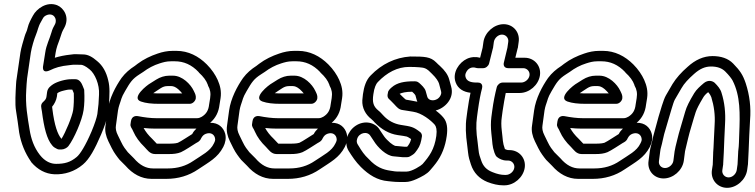

<svg xmlns="http://www.w3.org/2000/svg" viewBox="-20 -797 3620 921"><path d="M220 -460C245 -472 267 -480 317 -485C338 -488 344 -486 370 -486C375 -486 390 -481 410 -464C435 -444 458 -392 455 -343C453 -303 453 -294 447 -250C444 -233 435 -204 419 -166C390 -98 364 -57 348 -44C317 -18 289 -11 249 -11C224 -11 196 -22 171 -54C143 -90 129 -131 122 -175C112 -237 101 -292 106 -367C107 -383 108 -405 110 -421L128 -545C132 -570 144 -610 152 -629C162 -652 162 -668 177 -693C186 -708 187 -717 203 -724C235 -738 257 -708 244 -681C237 -669 231 -657 227 -642C218 -610 202 -581 197 -545L187 -482C187 -482 177 -440 220 -460ZM243 -520 247 -545C250 -566 259 -590 266 -608C271 -620 276 -642 282 -652L288 -663C316 -714 286 -759 254 -772C205 -791 156 -756 138 -722C128 -704 117 -683 113 -665C108 -643 103 -640 98 -622C93 -605 81 -566 78 -545L60 -421C59 -413 57 -404 57 -393C55 -356 51 -298 57 -265C63 -229 67 -198 72 -161C81 -109 100 -63 129 -21C129 -21 130 -20 130 -19C161 17 198 37 241 39C290 41 338 26 378 -8C409 -34 435 -82 465 -152C482 -192 493 -224 497 -250C500 -272 502 -289 503 -302C505 -341 508 -378 499 -412C490 -451 473 -482 446 -504C424 -523 403 -536 378 -536C349 -536 343 -539 318 -535C290 -532 266 -527 243 -520ZM308 -96C335 -131 374 -220 381 -269C385 -297 386 -328 384 -363C384 -365 384 -367 383 -369L377 -384C372 -397 362 -417 342 -417H325C297 -418 255 -406 235 -393C225 -386 209 -376 206 -356L203 -334C202 -324 197 -317 188 -309C171 -295 179 -279 181 -263C191 -184 205 -129 230 -100C233 -96 237 -92 242 -89L253 -83C256 -81 260 -80 264 -80H275C287 -80 302 -88 308 -96ZM275 -131 274 -132C257 -152 241 -194 231 -276C231 -279 230 -282 230 -285C241 -298 250 -316 253 -334L255 -350C262 -355 271 -359 288 -363C313 -369 311 -367 327 -367C327 -366 328 -364 329 -362L334 -350C335 -319 334 -292 331 -269C326 -237 294 -161 275 -131Z M656 -310C679 -302 707 -299 742 -299H890C905 -299 917 -313 919 -324V-326C921 -341 914 -351 909 -362C895 -392 855 -434 810 -434H791C770 -434 748 -427 729 -415C714 -405 704 -399 702 -398C685 -389 607 -327 656 -310ZM715 -350C727 -358 732 -362 751 -374C762 -381 772 -384 783 -384H802C810 -384 821 -381 835 -369C843 -362 849 -355 854 -349H749C736 -349 725 -349 715 -350ZM988 -208C1015 -231 1029 -260 1033 -295L1038 -326C1043 -359 1036 -387 1024 -414C1013 -438 996 -464 972 -488C932 -528 883 -553 827 -553H808C783 -553 759 -548 736 -540C703 -529 669 -513 640 -491C636 -488 631 -484 627 -481C602 -465 581 -447 563 -423C535 -383 504 -325 496 -267L486 -194C482 -169 488 -144 500 -119C507 -104 524 -69 535 -55C543 -45 548 -36 554 -30L582 -2C616 37 658 61 707 61H778C834 61 886 46 931 15C983 -20 1024 -40 1051 -92C1061 -111 1066 -135 1060 -156C1052 -185 1028 -209 988 -208ZM922 -180C914 -172 908 -166 902 -154C888 -146 849 -119 833 -112C831 -111 817 -108 797 -108H732L729 -111C723 -118 717 -124 711 -130C691 -149 678 -166 669 -183C688 -181 707 -180 725 -180H917ZM732 -230C702 -230 672 -234 641 -240C635 -241 612 -243 608 -215L606 -201C605 -196 607 -190 609 -186C613 -179 617 -173 620 -165C631 -140 649 -115 673 -92C686 -79 698 -58 724 -58H790C813 -58 831 -60 848 -67C866 -75 905 -101 921 -111C928 -115 939 -119 945 -134C951 -145 957 -151 967 -155C991 -164 1007 -152 1011 -136C1014 -125 1011 -119 1006 -109C989 -72 948 -53 907 -25C872 -1 832 11 785 11H714C681 11 651 -4 622 -38C616 -45 606 -53 593 -67C588 -73 584 -79 577 -88C567 -101 553 -134 546 -147C536 -166 534 -182 536 -194L546 -267C548 -278 550 -286 552 -292C563 -322 560 -326 580 -360C605 -403 614 -418 650 -441C656 -445 661 -448 667 -452C691 -470 717 -484 746 -493C762 -498 778 -503 800 -503H819C861 -503 899 -487 933 -451L934 -449C956 -429 970 -410 977 -390C977 -389 978 -387 978 -386C988 -369 992 -350 988 -326L983 -295C980 -267 969 -250 948 -237C941 -233 934 -230 924 -230Z M1239 -310C1262 -302 1290 -299 1325 -299H1473C1488 -299 1500 -313 1502 -324V-326C1504 -341 1497 -351 1492 -362C1478 -392 1438 -434 1393 -434H1374C1353 -434 1331 -427 1312 -415C1297 -405 1287 -399 1285 -398C1268 -389 1190 -327 1239 -310ZM1298 -350C1310 -358 1315 -362 1334 -374C1345 -381 1355 -384 1366 -384H1385C1393 -384 1404 -381 1418 -369C1426 -362 1432 -355 1437 -349H1332C1319 -349 1308 -349 1298 -350ZM1571 -208C1598 -231 1612 -260 1616 -295L1621 -326C1626 -359 1619 -387 1607 -414C1596 -438 1579 -464 1555 -488C1515 -528 1466 -553 1410 -553H1391C1366 -553 1342 -548 1319 -540C1286 -529 1252 -513 1223 -491C1219 -488 1214 -484 1210 -481C1185 -465 1164 -447 1146 -423C1118 -383 1087 -325 1079 -267L1069 -194C1065 -169 1071 -144 1083 -119C1090 -104 1107 -69 1118 -55C1126 -45 1131 -36 1137 -30L1165 -2C1199 37 1241 61 1290 61H1361C1417 61 1469 46 1514 15C1566 -20 1607 -40 1634 -92C1644 -111 1649 -135 1643 -156C1635 -185 1611 -209 1571 -208ZM1505 -180C1497 -172 1491 -166 1485 -154C1471 -146 1432 -119 1416 -112C1414 -111 1400 -108 1380 -108H1315L1312 -111C1306 -118 1300 -124 1294 -130C1274 -149 1261 -166 1252 -183C1271 -181 1290 -180 1308 -180H1500ZM1315 -230C1285 -230 1255 -234 1224 -240C1218 -241 1195 -243 1191 -215L1189 -201C1188 -196 1190 -190 1192 -186C1196 -179 1200 -173 1203 -165C1214 -140 1232 -115 1256 -92C1269 -79 1281 -58 1307 -58H1373C1396 -58 1414 -60 1431 -67C1449 -75 1488 -101 1504 -111C1511 -115 1522 -119 1528 -134C1534 -145 1540 -151 1550 -155C1574 -164 1590 -152 1594 -136C1597 -125 1594 -119 1589 -109C1572 -72 1531 -53 1490 -25C1455 -1 1415 11 1368 11H1297C1264 11 1234 -4 1205 -38C1199 -45 1189 -53 1176 -67C1171 -73 1167 -79 1160 -88C1150 -101 1136 -134 1129 -147C1119 -166 1117 -182 1119 -194L1129 -267C1131 -278 1133 -286 1135 -292C1146 -322 1143 -326 1163 -360C1188 -403 1197 -418 1233 -441C1239 -445 1244 -448 1250 -452C1274 -470 1300 -484 1329 -493C1345 -498 1361 -503 1383 -503H1402C1444 -503 1482 -487 1516 -451L1517 -449C1539 -429 1553 -410 1560 -390C1560 -389 1561 -387 1561 -386C1571 -369 1575 -350 1571 -326L1566 -295C1563 -267 1552 -250 1531 -237C1524 -233 1517 -230 1507 -230Z M1982 -309C1948 -315 1948 -316 1927 -319C1922 -322 1904 -340 1897 -347C1907 -352 1927 -357 1957 -357C1961 -354 1971 -344 1973 -339L1979 -317C1980 -315 1981 -311 1982 -309ZM2070 -267C2114 -278 2161 -325 2144 -382L2135 -415C2129 -438 2114 -459 2090 -481C2085 -485 2079 -491 2072 -498C2045 -525 2017 -526 1950 -526H1948C1876 -521 1811 -490 1758 -435C1736 -413 1726 -381 1721 -345C1720 -335 1719 -325 1718 -316C1716 -279 1734 -247 1761 -226C1771 -218 1772 -215 1777 -210C1809 -177 1846 -155 1888 -149C1909 -146 1923 -144 1931 -142C1933 -142 1940 -138 1952 -130C1949 -115 1941 -102 1933 -93H1922L1879 -97H1877C1875 -97 1859 -103 1836 -127C1826 -137 1821 -145 1817 -151L1801 -175C1781 -209 1729 -223 1685 -193C1647 -167 1628 -114 1652 -74C1669 -47 1686 -21 1711 4C1749 42 1791 68 1841 72L1860 74C1870 75 1881 76 1896 76H1924C1942 76 1960 70 1978 62C2004 50 2028 38 2043 20C2054 8 2063 -4 2071 -14C2099 -51 2116 -94 2123 -145C2128 -181 2125 -212 2107 -233C2097 -245 2085 -256 2070 -267ZM1869 -47 1911 -43H1913H1933C1943 -43 1950 -49 1957 -53C1969 -60 1973 -67 1981 -78C1995 -97 2000 -116 2004 -143C2005 -151 2001 -159 1996 -163C1963 -189 1953 -190 1902 -198C1872 -203 1842 -217 1817 -245C1810 -252 1805 -259 1796 -266C1771 -286 1765 -306 1771 -345C1775 -376 1784 -395 1792 -403C1836 -449 1886 -476 1943 -476C1983 -476 2007 -473 2014 -471C2033 -465 2041 -453 2052 -443C2073 -423 2083 -406 2086 -396L2095 -362C2098 -352 2097 -347 2092 -337C2076 -309 2035 -309 2029 -335L2022 -360C2018 -375 2001 -390 1991 -399C1981 -408 1972 -407 1964 -407C1921 -407 1885 -401 1859 -378C1852 -372 1842 -363 1841 -353L1839 -342C1838 -334 1841 -326 1846 -322C1849 -319 1859 -310 1871 -297C1884 -283 1893 -271 1912 -269C1931 -267 1932 -265 1962 -261C2003 -255 2047 -220 2066 -198C2072 -190 2077 -175 2073 -145C2064 -80 2039 -47 2007 -10C2001 -3 1956 26 1931 26H1903C1890 26 1880 26 1874 25L1854 22C1817 17 1784 4 1750 -33L1749 -34C1728 -53 1714 -74 1701 -96L1696 -104C1691 -112 1690 -120 1693 -130C1701 -160 1742 -170 1757 -145L1773 -121C1791 -91 1833 -49 1869 -47Z M2388 -631C2407 -631 2421 -614 2418 -596L2414 -568L2397 -497C2394 -486 2397 -470 2418 -470H2490C2508 -470 2523 -454 2520 -435C2517 -416 2498 -401 2480 -401H2391C2378 -401 2366 -390 2363 -379C2355 -348 2347 -310 2341 -265L2337 -235C2334 -211 2334 -185 2337 -157C2343 -109 2340 -99 2352 -64L2356 -55C2358 -50 2360 -47 2364 -44C2375 -35 2391 -27 2410 -27H2417C2435 -27 2450 -11 2447 8C2444 27 2425 42 2407 42H2400C2384 42 2365 38 2343 29C2314 18 2297 0 2288 -28C2285 -37 2282 -45 2280 -52C2276 -62 2273 -104 2271 -116C2264 -162 2263 -201 2268 -235L2272 -265C2279 -315 2286 -351 2292 -372C2295 -382 2295 -401 2272 -401H2266C2232 -401 2219 -411 2214 -425C2211 -434 2211 -440 2216 -450C2224 -467 2241 -479 2265 -471C2267 -470 2271 -470 2273 -470H2298C2311 -470 2323 -481 2326 -492L2344 -564C2344 -565 2345 -566 2345 -567L2349 -596C2352 -614 2369 -631 2388 -631ZM2497 8C2504 -38 2470 -77 2424 -77H2417C2415 -77 2405 -80 2402 -82C2390 -115 2393 -124 2387 -170C2384 -194 2384 -216 2387 -235L2391 -265C2396 -298 2401 -327 2406 -351H2473C2519 -351 2563 -389 2570 -435C2577 -481 2543 -520 2497 -520H2452L2463 -565C2463 -566 2464 -566 2464 -567L2468 -596C2475 -642 2442 -681 2396 -681C2350 -681 2306 -642 2299 -596L2295 -568L2283 -520C2265 -525 2241 -525 2220 -515C2183 -498 2148 -449 2166 -401C2177 -372 2202 -356 2237 -352C2232 -330 2227 -300 2222 -265L2218 -235C2212 -195 2214 -150 2221 -101C2222 -93 2223 -81 2225 -67C2228 -40 2232 -30 2239 -8C2252 32 2279 60 2318 76C2344 86 2369 92 2393 92H2400C2446 92 2490 54 2497 8Z M2702 -310C2725 -302 2753 -299 2788 -299H2936C2951 -299 2963 -313 2965 -324V-326C2967 -341 2960 -351 2955 -362C2941 -392 2901 -434 2856 -434H2837C2816 -434 2794 -427 2775 -415C2760 -405 2750 -399 2748 -398C2731 -389 2653 -327 2702 -310ZM2761 -350C2773 -358 2778 -362 2797 -374C2808 -381 2818 -384 2829 -384H2848C2856 -384 2867 -381 2881 -369C2889 -362 2895 -355 2900 -349H2795C2782 -349 2771 -349 2761 -350ZM3034 -208C3061 -231 3075 -260 3079 -295L3084 -326C3089 -359 3082 -387 3070 -414C3059 -438 3042 -464 3018 -488C2978 -528 2929 -553 2873 -553H2854C2829 -553 2805 -548 2782 -540C2749 -529 2715 -513 2686 -491C2682 -488 2677 -484 2673 -481C2648 -465 2627 -447 2609 -423C2581 -383 2550 -325 2542 -267L2532 -194C2528 -169 2534 -144 2546 -119C2553 -104 2570 -69 2581 -55C2589 -45 2594 -36 2600 -30L2628 -2C2662 37 2704 61 2753 61H2824C2880 61 2932 46 2977 15C3029 -20 3070 -40 3097 -92C3107 -111 3112 -135 3106 -156C3098 -185 3074 -209 3034 -208ZM2968 -180C2960 -172 2954 -166 2948 -154C2934 -146 2895 -119 2879 -112C2877 -111 2863 -108 2843 -108H2778L2775 -111C2769 -118 2763 -124 2757 -130C2737 -149 2724 -166 2715 -183C2734 -181 2753 -180 2771 -180H2963ZM2778 -230C2748 -230 2718 -234 2687 -240C2681 -241 2658 -243 2654 -215L2652 -201C2651 -196 2653 -190 2655 -186C2659 -179 2663 -173 2666 -165C2677 -140 2695 -115 2719 -92C2732 -79 2744 -58 2770 -58H2836C2859 -58 2877 -60 2894 -67C2912 -75 2951 -101 2967 -111C2974 -115 2985 -119 2991 -134C2997 -145 3003 -151 3013 -155C3037 -164 3053 -152 3057 -136C3060 -125 3057 -119 3052 -109C3035 -72 2994 -53 2953 -25C2918 -1 2878 11 2831 11H2760C2727 11 2697 -4 2668 -38C2662 -45 2652 -53 2639 -67C2634 -73 2630 -79 2623 -88C2613 -101 2599 -134 2592 -147C2582 -166 2580 -182 2582 -194L2592 -267C2594 -278 2596 -286 2598 -292C2609 -322 2606 -326 2626 -360C2651 -403 2660 -418 2696 -441C2702 -445 2707 -448 2713 -452C2737 -470 2763 -484 2792 -493C2808 -498 2824 -503 2846 -503H2865C2907 -503 2945 -487 2979 -451L2980 -449C3002 -429 3016 -410 3023 -390C3023 -389 3024 -387 3024 -386C3034 -369 3038 -350 3034 -326L3029 -295C3026 -267 3015 -250 2994 -237C2987 -233 2980 -230 2970 -230Z M3170 9C3151 9 3138 -7 3141 -25L3147 -71C3148 -78 3149 -85 3151 -91C3157 -111 3160 -132 3166 -154L3188 -229C3194 -247 3209 -305 3217 -319L3249 -374C3262 -397 3282 -418 3309 -442C3337 -467 3362 -478 3391 -478C3422 -478 3444 -469 3459 -454C3478 -435 3489 -420 3494 -411C3532 -337 3530 -252 3526 -153C3524 -118 3526 -108 3521 -70V-68L3518 -9L3514 19C3511 37 3494 54 3475 54C3456 54 3442 37 3445 19L3449 -8V-11L3452 -66C3453 -87 3456 -176 3458 -204C3461 -255 3456 -305 3441 -352C3436 -370 3423 -385 3408 -400C3401 -406 3392 -409 3384 -409C3377 -409 3367 -407 3357 -399C3338 -383 3321 -368 3310 -350C3287 -312 3273 -284 3267 -262C3258 -228 3236 -161 3228 -124C3221 -94 3219 -90 3216 -71L3210 -25C3207 -7 3189 9 3170 9ZM3468 104C3514 104 3557 65 3564 19L3568 -10V-12L3571 -71C3573 -122 3575 -174 3578 -222C3583 -281 3576 -340 3557 -398C3543 -439 3530 -458 3497 -492C3473 -517 3438 -528 3398 -528C3355 -528 3315 -510 3278 -476C3248 -450 3224 -423 3206 -394L3174 -339C3162 -318 3147 -263 3139 -237L3118 -160C3114 -146 3111 -134 3109 -123C3105 -103 3100 -91 3097 -71L3091 -25C3084 21 3117 59 3163 59C3209 59 3253 21 3260 -25L3266 -71C3266 -71 3267 -75 3268 -80C3276 -112 3284 -151 3296 -189C3318 -260 3312 -260 3353 -329C3357 -336 3364 -345 3377 -355C3385 -346 3390 -337 3392 -331C3405 -289 3411 -245 3408 -200C3406 -176 3403 -79 3401 -65V-62L3399 -7L3395 19C3388 65 3422 104 3468 104Z"/></svg>

Font: AppleStorm
Style: XbdOutIta
Weight: 800
Foundry: Cannot Into Space Fonts
Version: Version 1.01